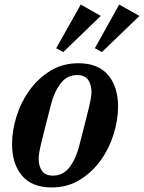

<svg xmlns="http://www.w3.org/2000/svg" viewBox="-20 -812 633 844"><path d="M213 -40Q258 -40 286.5 -78Q315 -116 329 -174Q345 -237 355.5 -277.5Q366 -318 372 -344Q378 -370 380 -384.5Q382 -399 382 -409Q382 -440 367.5 -461Q353 -482 319 -482Q274 -482 245.5 -444Q217 -406 203 -348Q187 -285 176.5 -244.5Q166 -204 160 -178Q154 -152 152 -137.5Q150 -123 150 -113Q150 -82 164.5 -61Q179 -40 213 -40ZM207 12Q121 12 77 -39.5Q33 -91 33 -179Q33 -237 52.5 -300Q72 -363 109.5 -415Q147 -467 201 -500.5Q255 -534 325 -534Q411 -534 455 -482.5Q499 -431 499 -343Q499 -285 479.5 -222Q460 -159 422.5 -107Q385 -55 331 -21.5Q277 12 207 12ZM227 -600 335 -792 423 -742 258 -583ZM397 -600 504 -792 593 -742 428 -583Z"/></svg>

Font: IBM Plex Serif SmBld
Style: Italic
Weight: 600
Italic angle: -14°
Designer: Mike Abbink, Paul van der Laan, Pieter van Rosmalen
Foundry: Bold Monday
Version: Version 3.001